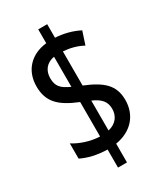

<svg xmlns="http://www.w3.org/2000/svg" viewBox="-202 -843 846 984"><g transform="rotate(-30 220.5 -351.0)"><path d="M195 -49V58H248V-53C345 -69 401 -135 401 -224C401 -312 351 -355 248 -397V-599C290 -596 328 -586 363 -567L388 -643C345 -665 298 -677 248 -680V-760H195V-678C103 -668 41 -606 41 -511C41 -421 86 -374 195 -330V-126C139 -128 82 -148 43 -173V-83C82 -63 136 -50 195 -49ZM195 -598V-420C142 -444 123 -465 123 -512C123 -557 148 -590 195 -598ZM248 -131V-308C298 -286 320 -261 320 -218C320 -176 296 -142 248 -131Z"/></g></svg>

Font: Noto Sans Myanmar UI ExtraCondensed Medium
Style: Regular
Weight: 500
Width: 2
Designer: Monotype Design Team
Foundry: Monotype Imaging Inc.
Version: Version 2.103